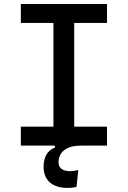

<svg xmlns="http://www.w3.org/2000/svg" viewBox="-20 -713 626 940"><path d="M310.5 207C323.2 207 339.4 205.6 354.5 202.6L363.3 119.6C348.6 123 334.5 125 323.2 125C287.1 125 266.6 109.4 266.6 82C266.6 29.8 306.6 0 376 0H503.9V-92.8H343.3V-600.6H503.9V-693.4H82V-600.6H241.7V-92.8H82V0H249V9.8C213.4 21.5 193.4 55.7 193.4 103.5C193.4 169.4 235.8 207 310.5 207Z"/></svg>

Font: CaskaydiaCove Nerd Font
Style: Regular
Weight: 400
Designer: Aaron Bell
Foundry: Saja Typeworks
Version: Version 2111.1;Nerd Fonts 2.3.3